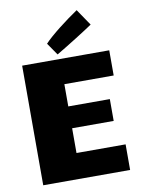

<svg xmlns="http://www.w3.org/2000/svg" viewBox="-87 -841 661 901"><g transform="rotate(-10 243.0 -391.0)"><path d="M178 -651 218 -593C273 -625 366 -684 395 -704L342 -782C286 -744 211 -687 178 -651ZM45 0H459V-122H225V-240H423V-344H225V-450H460V-570H45Z"/></g></svg>

Font: FilmFarsi_V5 Display
Style: Regular
Weight: 400
Designer: Borna Izadpanah
Foundry: Borna Izadpanah
Version: Version 1.000;PS 001.000;hotconv 1.0.88;makeotf.lib2.5.64775